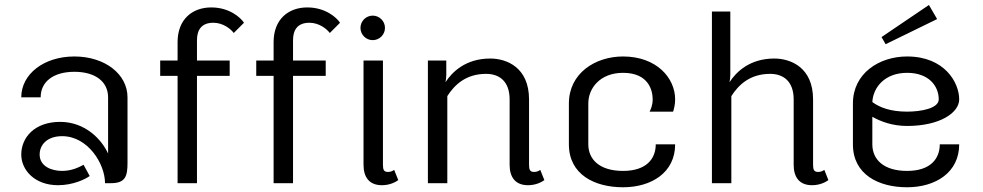

<svg xmlns="http://www.w3.org/2000/svg" viewBox="-20 -747 4007 783"><path d="M408.3 0H433.3C492.5 0 500 -30 500 -83.3V-350C500 -445 407.5 -516.7 283.3 -516.7C159.2 -516.7 66.7 -445 66.7 -350H145.8C145.8 -415 199.2 -454.2 283.3 -454.2C367.5 -454.2 420.8 -415 420.8 -350V-120.8C395 -177.5 328.3 -250 225 -250C121.7 -250 66.7 -186.7 66.7 -116.7C66.7 -54.2 120.8 8.3 216.7 8.3C277.5 8.3 327.5 -15.8 345.8 -29.2L320.8 -75C303.3 -65.8 274.2 -50 233.3 -50C189.2 -50 141.7 -69.2 141.7 -116.7C141.7 -157.5 173.3 -191.7 233.3 -191.7C338.3 -191.7 408.3 -79.2 408.3 0Z M704.2 0H783.3V-437.5H916.7V-500H783.3V-583.3C783.3 -625.8 802.5 -654.2 850 -654.2C889.2 -654.2 920 -630 933.3 -612.5L975 -654.2C961.7 -675 915.8 -716.7 841.7 -716.7C764.2 -716.7 704.2 -668.3 704.2 -575V-500H633.3V-437.5H704.2Z M1095.8 0H1175V-437.5H1308.3V-500H1175V-583.3C1175 -625.8 1194.2 -654.2 1241.7 -654.2C1280.8 -654.2 1311.7 -630 1325 -612.5L1366.7 -654.2C1353.3 -675 1307.5 -716.7 1233.3 -716.7C1155.8 -716.7 1095.8 -668.3 1095.8 -575V-500H1025V-437.5H1095.8Z M1604.2 -12.5 1587.5 -54.2C1582.5 -50.8 1575 -45.8 1562.5 -45.8C1545.8 -45.8 1541.7 -54.2 1541.7 -75V-500H1462.5V-75C1462.5 -23.3 1486.7 8.3 1537.5 8.3C1571.7 8.3 1595 -5.8 1604.2 -12.5ZM1550 -633.3C1550 -660.8 1527.5 -683.3 1500 -683.3C1472.5 -683.3 1450 -660.8 1450 -633.3C1450 -605.8 1472.5 -583.3 1500 -583.3C1527.5 -583.3 1550 -605.8 1550 -633.3Z M2200 -12.5 2183.3 -54.2C2178.3 -50.8 2170.8 -45.8 2158.3 -45.8C2141.7 -45.8 2137.5 -54.2 2137.5 -75V-341.7C2137.5 -471.7 2046.7 -508.3 1979.2 -508.3C1880 -508.3 1824.2 -454.2 1796.7 -411.7C1798.3 -420 1800 -430 1800 -441.7V-500H1725V0H1804.2V-355C1832.5 -399.2 1878.3 -445.8 1962.5 -445.8C2016.7 -445.8 2058.3 -415 2058.3 -341.7V-75C2058.3 -23.3 2082.5 8.3 2133.3 8.3C2167.5 8.3 2190.8 -5.8 2200 -12.5Z M2520.8 -516.7C2407.5 -516.7 2300 -448.3 2300 -325V-158.3C2300 -35 2405 16.7 2520.8 16.7C2636.7 16.7 2733.3 -43.3 2733.3 -158.3H2654.2C2654.2 -100.8 2617.5 -50 2520.8 -50C2424.2 -50 2379.2 -97.5 2379.2 -158.3V-325C2379.2 -388.3 2428.3 -450 2520.8 -450C2625.8 -450 2641.7 -377.5 2641.7 -341.7C2641.7 -318.3 2634.2 -301.7 2629.2 -291.7H2725C2729.2 -305 2733.3 -321.7 2733.3 -341.7C2733.3 -429.2 2657.5 -516.7 2520.8 -516.7Z M3358.3 -12.5 3341.7 -54.2C3336.7 -50.8 3329.2 -45.8 3316.7 -45.8C3300 -45.8 3295.8 -54.2 3295.8 -75V-341.7C3295.8 -471.7 3205 -508.3 3137.5 -508.3C3038.3 -508.3 2982.5 -454.2 2955 -411.7C2956.7 -420 2958.3 -430 2958.3 -441.7V-700H2883.3V0H2962.5V-355C2990.8 -399.2 3036.7 -445.8 3120.8 -445.8C3175 -445.8 3216.7 -415 3216.7 -341.7V-75C3216.7 -23.3 3240.8 8.3 3291.7 8.3C3325.8 8.3 3349.2 -5.8 3358.3 -12.5Z M3801.7 -669.2 3768.3 -726.7 3575 -595.8 3591.7 -566.7ZM3679.2 -516.7C3565.8 -516.7 3458.3 -448.3 3458.3 -325V-158.3C3458.3 -35 3563.3 16.7 3679.2 16.7C3795 16.7 3891.7 -43.3 3891.7 -158.3H3812.5C3812.5 -100.8 3775.8 -50 3679.2 -50C3582.5 -50 3537.5 -97.5 3537.5 -158.3V-270.8C3570.8 -251.7 3619.2 -233.3 3679.2 -233.3C3813.3 -233.3 3891.7 -287.5 3891.7 -341.7C3891.7 -410 3832.5 -516.7 3679.2 -516.7ZM3537.5 -330.8C3540.8 -391.7 3589.2 -450 3679.2 -450C3768.3 -450 3808.3 -395.8 3808.3 -341.7C3808.3 -305 3735.8 -291.7 3679.2 -291.7C3610.8 -291.7 3566.7 -309.2 3537.5 -330.8Z"/></svg>

Font: BoonHome
Style: Book
Weight: 400
Designer: Sungsit Sawaiwan
Foundry: Sungsit Sawaiwan
Version: Version 0.2